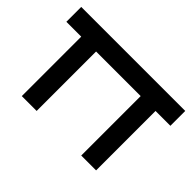

<svg xmlns="http://www.w3.org/2000/svg" viewBox="-93 -614 793 793"><g transform="rotate(45 304.0 -217.0)"><path d="M86.8 0V-347.2H0V-434H607.6V-347.2H520.8V0H434V-347.2H173.6V0Z"/></g></svg>

Font: 8-bit Operator+ 8
Style: Regular
Weight: 400
Designer: GrandChaos9000
Version: Version 1.3.0 - August 1, 2014